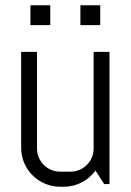

<svg xmlns="http://www.w3.org/2000/svg" viewBox="-20 -696 494 726"><path d="M394 0V-500H334V-134C334 -86 295 -47 247 -47H207C159 -47 120 -86 120 -134V-500H60V-137C60 -56 126 10 207 10H222C271 10 314 -14 341 -51L374 0ZM170 -601V-676H95V-601ZM359 -601V-676H284V-601Z"/></svg>

Font: Abel
Style: Regular
Weight: 400
Designer: Matthew Desmond
Foundry: Matthew Desmond
Version: Version 1.002